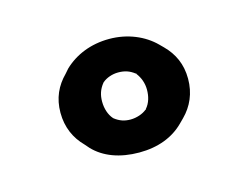

<svg xmlns="http://www.w3.org/2000/svg" viewBox="-46 -943 443 343"><g transform="rotate(-15 176.0 -772.0)"><path d="M135 -772C135 -784 138 -794 146 -804L147 -805C154 -811 165 -815 176 -815C188 -815 197 -812 206 -805H207V-804C214 -795 218 -784 218 -772C218 -760 215 -748 207 -739V-738H206C199 -732 187 -728 176 -728C165 -728 156 -731 147 -738L146 -739C139 -747 135 -759 135 -772ZM58 -772C58 -745 68 -723 85 -706L92 -698C111 -678 140 -667 176 -667C211 -667 239 -678 259 -698L267 -706C284 -723 294 -745 294 -772C294 -799 284 -820 267 -837L260 -844C240 -864 210 -877 176 -877C142 -877 113 -865 92 -845L85 -837C68 -820 58 -799 58 -772Z"/></g></svg>

Font: Hussar Woodtype
Style: Bd
Weight: 900
Foundry: Cannot Into Space Fonts
Version: Version 1.07